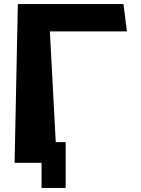

<svg xmlns="http://www.w3.org/2000/svg" viewBox="-20 -776 695 947"><path d="M226 -621 255 -75H304V151H185V27H52L68 -756H589L606 -621Z"/></svg>

Font: OpenDyslexic
Style: Bold
Weight: 800
Designer: Abbie Gonzalez
Version: Version 0.920;hotconv 1.0.109;makeotfexe 2.5.65596